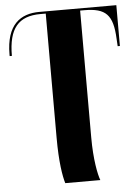

<svg xmlns="http://www.w3.org/2000/svg" viewBox="-54 -579 627 862"><g transform="rotate(-5 259.0 -148.0)"><path d="M205 240H363C353 214 339 145 339 46V-526H357C455 -526 486 -494 491 -386L493 -352H503V-536H156C71 -536 6 -492 6 -357V-350H16C16 -474 61 -526 160 -526H184V33C184 143 195 207 205 240Z"/></g></svg>

Font: Noto Serif Display Condensed ExtraBold
Style: Regular
Weight: 800
Width: 3
Designer: Monotype Design Team
Foundry: Monotype Imaging Inc.
Version: Version 2.009